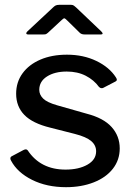

<svg xmlns="http://www.w3.org/2000/svg" viewBox="-20 -767 558 797"><path d="M257 -470Q207 -470 175 -449.5Q143 -429 143 -394Q143 -374 159 -358Q175 -342 217 -330L340 -295Q410 -277 443.5 -239.5Q477 -202 477 -151Q477 -103 448.5 -66.5Q420 -30 369 -10Q318 10 254 10Q174 10 113 -20.5Q52 -51 26 -100Q23 -105 23 -109Q23 -115 28 -118L77 -144Q83 -147 87 -147Q92 -147 95 -143Q148 -63 252 -63Q307 -63 343 -83.5Q379 -104 379 -139Q379 -164 358.5 -181.5Q338 -199 291 -211L189 -237Q115 -255 81 -290Q47 -325 47 -378Q47 -426 73.5 -462.5Q100 -499 147.5 -519.5Q195 -540 258 -540Q326 -540 380 -514Q434 -488 461 -446Q465 -440 465 -436Q465 -432 460 -429L408 -402Q406 -401 402 -401Q396 -401 391 -406Q370 -435 336 -452.5Q302 -470 257 -470ZM259 -682Q250 -691 247 -691Q243 -691 234 -682L179 -631Q173 -626 170 -625Q167 -624 159 -624H97Q89 -624 89 -629Q89 -632 94 -637L199 -735Q205 -741 210.5 -744Q216 -747 226 -747H275Q282 -747 287 -743.5Q292 -740 296 -736L400 -637Q406 -631 406 -628Q406 -624 398 -624H331Q318 -624 311 -631Z"/></svg>

Font: Libre Franklin Medium
Style: Regular
Weight: 500
Designer: Pablo Impallari, Rodrigo Fuenzalida
Foundry: Impallari Type
Version: Version 1.002; ttfautohint (v1.5)